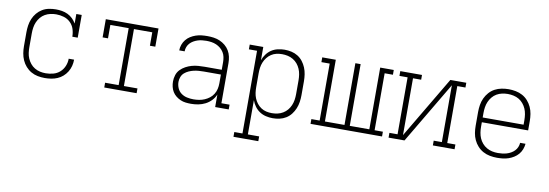

<svg xmlns="http://www.w3.org/2000/svg" viewBox="-56 -920 4312 1507"><g transform="rotate(10 2100.0 -166.5)"><path d="M298 8Q269 8 241 2.5Q213 -3 188.5 -17Q164 -31 145 -52.5Q126 -74 114.5 -100Q103 -126 98.5 -154Q94 -182 94 -210V-320Q94 -348 98 -375.5Q102 -403 113 -429Q124 -455 142 -476.5Q160 -498 184 -512.5Q208 -527 236 -532.5Q264 -538 292 -538Q316 -538 340 -534Q364 -530 386 -519.5Q408 -509 425.5 -492Q443 -475 455 -454V-530H498V-349H455Q455 -380 445.5 -409.5Q436 -439 414 -460.5Q392 -482 362 -491Q332 -500 301 -500Q278 -500 255 -495Q232 -490 212 -478.5Q192 -467 177 -449Q162 -431 153 -410Q144 -389 140.5 -366Q137 -343 137 -320V-210Q137 -187 140 -164.5Q143 -142 152 -121Q161 -100 175.5 -82Q190 -64 210 -52Q230 -40 252.5 -35Q275 -30 298 -30Q328 -30 358 -38Q388 -46 410.5 -66Q433 -86 445 -114.5Q457 -143 457 -174H500Q500 -148 493.5 -123Q487 -98 473.5 -76Q460 -54 440.5 -37Q421 -20 397.5 -10Q374 0 348.5 4Q323 8 298 8Z M771 0V-38H879V-492H733V-385H690V-530H1110V-385H1067V-492H921V-38H1029V0Z M1463 8Q1442 8 1420.5 5.5Q1399 3 1379.5 -5.5Q1360 -14 1343 -27.5Q1326 -41 1315 -59Q1304 -77 1299 -98Q1294 -119 1294 -141Q1294 -166 1302 -191.5Q1310 -217 1328 -235.5Q1346 -254 1369 -266.5Q1392 -279 1417 -286Q1442 -293 1468 -295Q1494 -297 1520 -297H1655V-358Q1655 -378 1651 -398Q1647 -418 1636.5 -435Q1626 -452 1610.5 -465Q1595 -478 1576.5 -486Q1558 -494 1538 -497Q1518 -500 1498 -500Q1481 -500 1463 -498Q1445 -496 1428 -490.5Q1411 -485 1395.5 -476Q1380 -467 1368 -454Q1356 -441 1349.5 -424Q1343 -407 1343 -389H1300Q1300 -412 1308 -434.5Q1316 -457 1330.5 -475Q1345 -493 1365 -505.5Q1385 -518 1407 -525.5Q1429 -533 1452 -535.5Q1475 -538 1498 -538Q1524 -538 1549 -534.5Q1574 -531 1597.5 -521Q1621 -511 1641 -494.5Q1661 -478 1674 -456Q1687 -434 1692.5 -409Q1698 -384 1698 -358V-38H1763V0H1655V-100Q1644 -73 1623.5 -51.5Q1603 -30 1576.5 -16.5Q1550 -3 1521 2.5Q1492 8 1463 8ZM1476 -30Q1498 -30 1520.5 -33.5Q1543 -37 1564 -46Q1585 -55 1603 -69Q1621 -83 1633 -102.5Q1645 -122 1650 -144Q1655 -166 1655 -189V-259H1520Q1500 -259 1479.5 -257.5Q1459 -256 1439.5 -251.5Q1420 -247 1401 -238.5Q1382 -230 1367 -217Q1352 -204 1344.5 -184.5Q1337 -165 1337 -145Q1337 -119 1347.5 -95Q1358 -71 1378.5 -56Q1399 -41 1424.5 -35.5Q1450 -30 1476 -30Z M1837 205V167H1902V-492H1837V-530H1945V-424Q1954 -450 1970.5 -472.5Q1987 -495 2009.5 -510Q2032 -525 2059.5 -531.5Q2087 -538 2114 -538Q2142 -538 2169 -532Q2196 -526 2219.5 -511.5Q2243 -497 2260 -475Q2277 -453 2287.5 -427.5Q2298 -402 2302 -374.5Q2306 -347 2306 -320V-210Q2306 -183 2302 -155.5Q2298 -128 2287.5 -102.5Q2277 -77 2260 -55Q2243 -33 2219.5 -18.5Q2196 -4 2169 2Q2142 8 2114 8Q2087 8 2059.5 1.5Q2032 -5 2009.5 -20Q1987 -35 1970.5 -57.5Q1954 -80 1945 -106V167H2035V205ZM2101 -30Q2124 -30 2146.5 -35Q2169 -40 2189 -52Q2209 -64 2223.5 -81.5Q2238 -99 2247 -120Q2256 -141 2259.5 -164Q2263 -187 2263 -210V-320Q2263 -343 2259.5 -366Q2256 -389 2247 -410Q2238 -431 2223.5 -448.5Q2209 -466 2189 -478Q2169 -490 2146.5 -495Q2124 -500 2101 -500Q2078 -500 2056 -495Q2034 -490 2015 -477.5Q1996 -465 1982 -447Q1968 -429 1959.5 -408Q1951 -387 1948 -365Q1945 -343 1945 -320V-210Q1945 -187 1948 -165Q1951 -143 1959.5 -122Q1968 -101 1982 -83Q1996 -65 2015 -52.5Q2034 -40 2056 -35Q2078 -30 2101 -30Z M2415 0V-38H2481V-492H2415V-530H2523V-38H2679V-530H2721V-38H2877V-530H2985V-492H2919V-38H2985V0Z M3037 0V-38H3102V-492H3037V-530H3210V-492H3145V-39L3436 -530H3563V-492H3498V-38H3563V0H3390V-38H3455V-491L3164 0Z M3902 8Q3873 8 3844.5 2.5Q3816 -3 3791 -16.5Q3766 -30 3746.5 -51.5Q3727 -73 3715 -99Q3703 -125 3698.5 -153Q3694 -181 3694 -210V-320Q3694 -348 3698.5 -376.5Q3703 -405 3715 -431Q3727 -457 3746 -478.5Q3765 -500 3790 -513.5Q3815 -527 3843.5 -532.5Q3872 -538 3900 -538Q3928 -538 3956.5 -532.5Q3985 -527 4010 -513.5Q4035 -500 4054 -478.5Q4073 -457 4085 -431Q4097 -405 4101.5 -376.5Q4106 -348 4106 -320V-246H3737V-210Q3737 -187 3740.5 -164Q3744 -141 3753 -120Q3762 -99 3777.5 -81Q3793 -63 3813 -51.5Q3833 -40 3855.5 -35Q3878 -30 3902 -30Q3919 -30 3937 -32Q3955 -34 3972 -39Q3989 -44 4005 -53Q4021 -62 4033.5 -75Q4046 -88 4053 -104.5Q4060 -121 4061 -139H4104Q4102 -116 4093.5 -94Q4085 -72 4070 -54.5Q4055 -37 4035 -24.5Q4015 -12 3993 -4.5Q3971 3 3948 5.5Q3925 8 3902 8ZM4063 -284V-320Q4063 -343 4059.5 -366Q4056 -389 4047 -410Q4038 -431 4023 -449Q4008 -467 3988.5 -478.5Q3969 -490 3946 -495Q3923 -500 3900 -500Q3877 -500 3854 -495Q3831 -490 3811.5 -478.5Q3792 -467 3777 -449Q3762 -431 3753 -410Q3744 -389 3740.5 -366Q3737 -343 3737 -320V-284Z"/></g></svg>

Font: Iosevka Curly Slab XLtEx
Style: Regular
Weight: 200
Width: 7
Monospace: yes
Designer: Belleve Invis
Foundry: Belleve Invis
Version: Version 11.1.0; ttfautohint (v1.8.3)